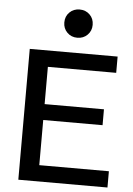

<svg xmlns="http://www.w3.org/2000/svg" viewBox="-61 -983 714 1028"><g transform="rotate(5 295.5 -468.5)"><path d="M77.1 0V-703.1H549.3V-615.7H182.1V-415.5H501V-330.1H182.1V-87.4H556.2V0ZM325.2 -784.7Q292.5 -784.7 270.8 -806.4Q249 -828.1 249 -860.4Q249 -893.6 270.8 -915Q292.5 -936.5 325.2 -936.5Q357.9 -936.5 379.6 -915Q401.4 -893.6 401.4 -860.4Q401.4 -828.1 379.6 -806.4Q357.9 -784.7 325.2 -784.7Z"/></g></svg>

Font: Schibsted Grotesk Medium
Style: Regular
Weight: 500
Designer: Bakken & Baeck AS, Henrik Kongsvoll
Foundry: Schibsted ASA
Version: Version 1.100;gftools[0.9.25]